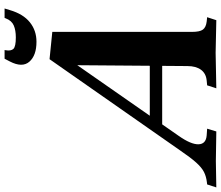

<svg xmlns="http://www.w3.org/2000/svg" viewBox="-151 -877 963 837"><g transform="rotate(-90 330.5 -458.5)"><path d="M-68 3 -55 -37 -46 -38Q-20 -41 -0.5 -51Q19 -61 40.5 -85Q62 -109 92 -153L491 -724L610 -712V-103Q610 -69 620 -55.5Q630 -42 655 -39L674 -37L661 3L519 0L364 3L377 -37L398 -39Q429 -42 445 -64Q461 -86 461 -123L465 -635H487L156 -160Q119 -107 120 -74.5Q121 -42 159 -39L188 -37L176 3L47 1ZM192 -233 222 -287H508L505 -233ZM567 -781Q507 -781 480 -812Q453 -843 481 -897L493 -920H531L530 -915Q526 -892 536 -881.5Q546 -871 586 -871Q617 -871 638 -880Q659 -889 669 -915L671 -920H712L705 -897Q688 -839 652 -810Q616 -781 567 -781Z"/></g></svg>

Font: Baskervville
Style: Bold Italic
Weight: 700
Italic angle: -18°
Version: Version 1.100